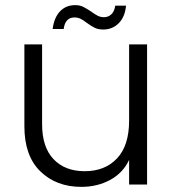

<svg xmlns="http://www.w3.org/2000/svg" viewBox="-20 -719 673 748"><path d="M553 -546V0H483V-96Q459 -45 409 -18Q359 9 297 9Q199 9 137 -51.5Q75 -112 75 -227V-546H144V-235Q144 -146 188.5 -99Q233 -52 310 -52Q389 -52 436 -102Q483 -152 483 -249V-546ZM185 -606Q191 -651 214 -675Q237 -699 273 -699Q291 -699 304 -692.5Q317 -686 335 -674Q350 -663 361 -657.5Q372 -652 385 -652Q402 -652 414 -663.5Q426 -675 429 -697H471Q467 -653 442.5 -628.5Q418 -604 382 -604Q363 -604 349.5 -610.5Q336 -617 318 -630Q304 -641 293.5 -646Q283 -651 270 -651Q234 -651 228 -606Z"/></svg>

Font: Poppins-Tabular Light
Style: Regular
Weight: 300
Designer: Ninad Kale (Devanagari), Jonny Pinhorn (Latin)
Foundry: Indian Type Foundry
Version: Version 4.004